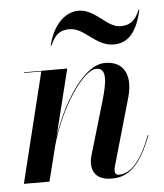

<svg xmlns="http://www.w3.org/2000/svg" viewBox="-51 -739 678 795"><g transform="rotate(-5 288.0 -342.0)"><path d="M261 -621.5C324 -621.5 362 -542.5 439 -542.5C495.5 -542.5 536 -582 556 -677H553C533.5 -630 510.5 -615.5 472.5 -615.5C416.5 -615.5 374.5 -694.5 304.5 -694.5C248 -694.5 197.5 -645 177.5 -560H180.5C200.5 -607 223 -621.5 261 -621.5ZM129.5 -457.5 17 0H123.5L160.5 -148C203.5 -302.5 303 -448.5 357 -448.5C403 -448.5 393.5 -390.5 371 -313L308 -99.5C304.5 -88.5 301 -75 301 -60C301 -14.5 329 10 382.5 10C456 10 502.5 -38 548.5 -156L546 -156.5C504.5 -50.5 463 -3.5 412.5 -3.5C400 -3.5 396 -11 396 -21.5C396 -26.5 397 -34.5 399 -40L479 -319.5C502.5 -402.5 479 -469.5 395 -469.5C302.5 -469.5 211.5 -310.5 169 -183.5L237.5 -460H58V-457.5Z"/></g></svg>

Font: Bodoni* 72pt Medium
Style: Italic
Weight: 500
Italic angle: -13°
Version: Version 2.3